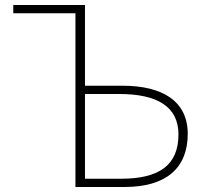

<svg xmlns="http://www.w3.org/2000/svg" viewBox="-20 -746 824 766"><path d="M281 0H477C640 0 729 -73 729 -212C729 -344 626 -404 469 -404H319V-726H33V-693H281ZM319 -33V-371H456C608 -371 692 -320 692 -210C692 -87 615 -33 464 -33Z"/></svg>

Font: Noto Sans Japanese Thin
Style: Regular
Weight: 100
Designer: Ryoko NISHIZUKA (kana & ideographs); Paul D. Hunt (Latin, Greek & Cyrillic); Wenlong ZHANG (bopomofo); Sandoll Communica
Foundry: Adobe Systems Incorporated
Version: Version 1.000;PS 1;hotconv 1.0.78;makeotf.lib2.5.61930